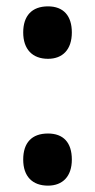

<svg xmlns="http://www.w3.org/2000/svg" viewBox="-20 -573 300 604"><path d="M53 -471C53 -418 82 -388 131 -388C177 -388 206 -417 206 -471C206 -523 180 -553 131 -553C80 -553 53 -523 53 -471ZM53 -71C53 -18 82 11 131 11C177 11 206 -18 206 -71C206 -125 179 -153 131 -153C80 -153 53 -124 53 -71Z"/></svg>

Font: Noto Sans Georgian ExtraCondensed Bold
Style: Regular
Weight: 700
Width: 2
Designer: Monotype Design Team, Akaki Razmadze
Foundry: Google LLC
Version: Version 2.005